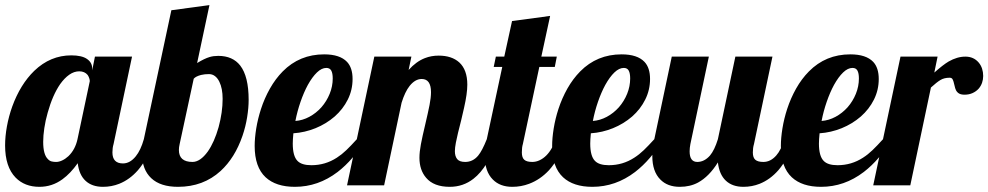

<svg xmlns="http://www.w3.org/2000/svg" viewBox="-33 -720 3840 746"><path d="M27.8 -29.8Q-13.2 -71.8 -13.2 -154.8Q-13.2 -189.9 -6.1 -229Q1 -268.1 14.6 -306.2Q45.9 -392.1 100.1 -444.8Q162.6 -504.9 244.1 -504.9Q284.7 -504.9 304.9 -491Q325.2 -477.1 325.2 -454.1V-446.8L335.9 -500H480L408.2 -160.2Q403.8 -145.5 403.8 -127.9Q403.8 -85 444.8 -85Q472.2 -85 494.6 -112.8Q513.7 -136.2 525.9 -179.2H567.9Q541 -103 502.9 -58.6Q470.7 -22 430.2 -5.9Q400.4 5.9 367.2 5.9Q324.7 5.9 299.6 -17.3Q274.4 -40.5 269 -85.9Q240.7 -45.9 209.5 -23.4Q169.4 5.9 120.1 5.9Q63 5.9 27.8 -29.8ZM232.9 -113.3Q259.3 -138.7 268.1 -179.2L315.9 -404.8Q315.9 -409.7 313.7 -416.3Q311.5 -422.9 307.6 -428.7Q295.9 -442.9 274.9 -442.9Q254.9 -442.9 236.1 -429.7Q217.3 -416.5 200.7 -393.1Q171.4 -350.6 152.3 -282.2Q143.6 -252 139.2 -222.4Q134.8 -192.9 134.8 -168.9Q134.8 -119.1 153.3 -101.6Q159.7 -94.7 167.5 -92.8Q175.3 -90.8 185.1 -90.8Q196.3 -90.8 208.7 -96.7Q221.2 -102.5 232.9 -113.3Z M519 -122.1Q519 -154.8 525.9 -179.2L632.8 -680.2L780.8 -700.2L732.9 -475.1Q761.7 -492.7 781.7 -498.5Q796.4 -502.9 814.9 -502.9Q871.1 -502.9 900.4 -465.3Q933.1 -422.9 933.1 -332Q933.1 -300.8 927.2 -264.4Q921.4 -228 909.2 -192.4Q879.9 -106.9 824.2 -55.7Q756.8 5.9 658.7 5.9Q590.3 5.9 554.7 -27.6Q519 -61 519 -122.1ZM774.4 -131.3Q799.8 -167.5 816.4 -226.1Q832 -283.7 832 -335.9Q832 -376.5 819.3 -402.3Q812.5 -416.5 802.2 -424.3Q792 -432.1 778.8 -432.1Q761.7 -432.1 748 -428.7Q727.5 -423.3 719.7 -414.1L665 -160.2Q662.1 -147.9 662.1 -137.2Q662.1 -90.8 714.8 -90.8Q745.1 -90.8 774.4 -131.3Z M999 -31.2Q956.5 -70.8 956.5 -152.8Q956.5 -183.6 962.6 -221.2Q968.8 -258.8 981 -296.4Q994.6 -338.4 1015.9 -376Q1037.1 -413.6 1065.4 -442.4Q1130.9 -508.8 1226.6 -508.8Q1287.6 -508.8 1315.4 -479.5Q1336.9 -456.5 1336.9 -413.1Q1336.9 -370.6 1318.4 -333.3Q1299.8 -295.9 1267.1 -267.1Q1234.4 -238.8 1192.9 -221.9Q1151.4 -205.1 1106.9 -202.1Q1104.5 -176.8 1104.5 -162.1Q1104.5 -113.3 1123 -94.7Q1139.2 -78.1 1176.8 -78.1Q1231 -78.1 1275.9 -107.4Q1294.9 -119.6 1312.5 -136.5Q1330.1 -153.3 1353.5 -179.2H1387.7Q1340.3 -99.1 1278.8 -51.8Q1203.1 5.9 1112.8 5.9Q1039.1 5.9 999 -31.2ZM1215.8 -303.2Q1236.3 -326.7 1248 -355.7Q1259.8 -384.8 1259.8 -415Q1259.8 -435.1 1254.2 -445.6Q1248.5 -456.1 1234.9 -456.1Q1216.8 -456.1 1198.5 -438.5Q1180.2 -420.9 1163.1 -390.1Q1147.5 -361.3 1134.8 -324.7Q1122.1 -288.1 1114.7 -250Q1142.6 -252 1168.9 -266.1Q1195.3 -280.3 1215.8 -303.2Z M1622.6 -29.3Q1596.7 -59.6 1596.7 -106.9Q1596.7 -129.4 1602.3 -159.2Q1607.9 -189 1619.1 -235.8Q1630.4 -283.7 1636 -312.3Q1641.6 -340.8 1641.6 -361.8Q1641.6 -413.1 1605.5 -413.1Q1580.1 -413.1 1558.6 -386.2Q1540.5 -363.3 1527.3 -320.8L1459.5 0H1315.4L1421.4 -500H1565.4L1554.7 -448.2Q1584 -481 1617.7 -494.1Q1642.6 -503.9 1671.4 -503.9Q1722.2 -503.9 1751.5 -477.5Q1782.7 -448.7 1782.7 -391.1Q1782.7 -356.4 1770 -300.8Q1766.6 -284.7 1758.8 -252.4Q1744.6 -198.2 1738.3 -166Q1734.4 -145.5 1734.4 -132.8Q1734.4 -112.8 1743.4 -101.8Q1752.4 -90.8 1774.4 -90.8Q1804.2 -90.8 1824.7 -115.2Q1840.3 -133.8 1858.4 -179.2H1900.4Q1863.3 -69.3 1806.6 -25.4Q1766.6 5.9 1714.4 5.9Q1652.3 5.9 1622.6 -29.3Z M1881.8 -22.5Q1850.6 -53.7 1850.6 -113.8Q1850.6 -142.1 1858.4 -179.2L1918.5 -460H1885.3L1893.6 -500H1926.3L1956.5 -638.2L2104.5 -658.2L2070.3 -500H2130.4L2122.6 -460H2062.5L1998.5 -160.2Q1994.6 -147.5 1994.6 -127.9Q1994.6 -107.4 2004.2 -99.1Q2013.7 -90.8 2035.2 -90.8Q2049.8 -90.8 2063.7 -97.4Q2077.6 -104 2089.4 -115.7Q2113.3 -139.6 2125.5 -179.2H2167.5Q2140.6 -103.5 2100.1 -58.6Q2065.9 -22 2022.9 -5.9Q1991.7 5.9 1957.5 5.9Q1909.7 5.9 1881.8 -22.5Z M2154.8 -31.2Q2112.3 -70.8 2112.3 -152.8Q2112.3 -183.6 2118.4 -221.2Q2124.5 -258.8 2136.7 -296.4Q2150.4 -338.4 2171.6 -376Q2192.9 -413.6 2221.2 -442.4Q2286.6 -508.8 2382.3 -508.8Q2443.4 -508.8 2471.2 -479.5Q2492.7 -456.5 2492.7 -413.1Q2492.7 -370.6 2474.1 -333.3Q2455.6 -295.9 2422.9 -267.1Q2390.1 -238.8 2348.6 -221.9Q2307.1 -205.1 2262.7 -202.1Q2260.3 -176.8 2260.3 -162.1Q2260.3 -113.3 2278.8 -94.7Q2294.9 -78.1 2332.5 -78.1Q2386.7 -78.1 2431.6 -107.4Q2450.7 -119.6 2468.3 -136.5Q2485.8 -153.3 2509.3 -179.2H2543.5Q2496.1 -99.1 2434.6 -51.8Q2358.9 5.9 2268.6 5.9Q2194.8 5.9 2154.8 -31.2ZM2371.6 -303.2Q2392.1 -326.7 2403.8 -355.7Q2415.5 -384.8 2415.5 -415Q2415.5 -435.1 2409.9 -445.6Q2404.3 -456.1 2390.6 -456.1Q2372.6 -456.1 2354.2 -438.5Q2335.9 -420.9 2318.8 -390.1Q2303.2 -361.3 2290.5 -324.7Q2277.8 -288.1 2270.5 -250Q2298.3 -252 2324.7 -266.1Q2351.1 -280.3 2371.6 -303.2Z M2532.7 -22.5Q2501.5 -53.7 2501.5 -113.8Q2501.5 -142.1 2509.3 -179.2L2577.1 -500H2721.2L2649.4 -160.2Q2646.5 -145 2646.5 -131.8Q2646.5 -90.8 2676.3 -90.8Q2703.6 -90.8 2725.6 -115.7Q2743.2 -136.7 2756.3 -179.2L2824.2 -500H2968.3L2896.5 -160.2Q2892.1 -145.5 2892.1 -127.9Q2892.1 -107.4 2901.9 -99.1Q2911.6 -90.8 2933.1 -90.8Q2960.9 -90.8 2982.9 -115.7Q3002.4 -137.7 3014.2 -179.2H3056.2Q3029.3 -103 2991.2 -58.6Q2959 -22 2918.5 -5.9Q2888.7 5.9 2855.5 5.9Q2812.5 5.9 2787.1 -18.1Q2761.7 -42 2756.3 -88.9Q2722.2 -34.2 2679.2 -10.7Q2648.4 5.9 2608.4 5.9Q2560.5 5.9 2532.7 -22.5Z M3043.5 -31.2Q3001 -70.8 3001 -152.8Q3001 -183.6 3007.1 -221.2Q3013.2 -258.8 3025.4 -296.4Q3039.1 -338.4 3060.3 -376Q3081.5 -413.6 3109.9 -442.4Q3175.3 -508.8 3271 -508.8Q3332 -508.8 3359.9 -479.5Q3381.3 -456.5 3381.3 -413.1Q3381.3 -370.6 3362.8 -333.3Q3344.2 -295.9 3311.5 -267.1Q3278.8 -238.8 3237.3 -221.9Q3195.8 -205.1 3151.4 -202.1Q3148.9 -176.8 3148.9 -162.1Q3148.9 -113.3 3167.5 -94.7Q3183.6 -78.1 3221.2 -78.1Q3275.4 -78.1 3320.3 -107.4Q3339.4 -119.6 3356.9 -136.5Q3374.5 -153.3 3397.9 -179.2H3432.1Q3384.8 -99.1 3323.2 -51.8Q3247.6 5.9 3157.2 5.9Q3083.5 5.9 3043.5 -31.2ZM3260.3 -303.2Q3280.8 -326.7 3292.5 -355.7Q3304.2 -384.8 3304.2 -415Q3304.2 -435.1 3298.6 -445.6Q3293 -456.1 3279.3 -456.1Q3261.2 -456.1 3242.9 -438.5Q3224.6 -420.9 3207.5 -390.1Q3191.9 -361.3 3179.2 -324.7Q3166.5 -288.1 3159.2 -250Q3187 -252 3213.4 -266.1Q3239.7 -280.3 3260.3 -303.2Z M3465.8 -500H3609.9L3597.2 -438Q3631.3 -468.3 3652.8 -481Q3686 -500 3717.8 -500Q3750 -500 3769.5 -477.1Q3778.3 -466.8 3782.7 -453.4Q3787.1 -439.9 3787.1 -424.8Q3787.1 -411.1 3782.7 -398.4Q3778.3 -385.7 3769.5 -375.5Q3759.8 -364.7 3745.8 -358.4Q3731.9 -352.1 3714.8 -352.1Q3701.7 -352.1 3693.8 -356.4Q3686 -360.8 3681.6 -369.1Q3677.7 -377.4 3676.3 -385.3Q3671.9 -406.2 3667.5 -413.1Q3664.1 -418 3656.7 -418Q3635.7 -418 3621.1 -409.2Q3606.4 -400.4 3584 -379.9L3503.9 0H3359.9Z"/></svg>

Font: Pattaya
Style: Regular
Weight: 400
Designer: Pablo Impallari / Thai characters Designed by Thanarat Vachiruckul and Suppakit Chalermlarp
Foundry: Pablo Impallari
Version: Version 2.000